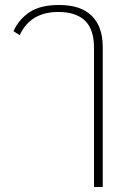

<svg xmlns="http://www.w3.org/2000/svg" viewBox="-20 -570 542 770"><path d="M357 180V-378Q357 -453 320.5 -487.5Q284 -522 214 -522Q102 -522 59 -429L34 -445Q56 -493 99 -521.5Q142 -550 217 -550Q304 -550 348 -506.5Q392 -463 392 -382V180Z"/></svg>

Font: IBM Plex Sans Thai Looped ExtraLight
Style: Regular
Weight: 200
Designer: Mike Abbink, Paul van der Laan, Pieter van Rosmalen, Ben Mitchell, Mark Frömberg
Foundry: Bold Monday
Version: Version 1.0